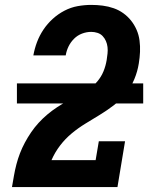

<svg xmlns="http://www.w3.org/2000/svg" viewBox="-20 -763 640 783"><path d="M29 0V-1Q33 -24 37 -47Q41 -70 47 -93Q53 -116 61.5 -138Q70 -160 81.5 -181.5Q93 -203 107 -223.5Q121 -244 137.5 -262Q154 -280 173 -296Q192 -312 212.5 -325.5Q233 -339 254.5 -350.5Q276 -362 298 -373Q320 -384 340.5 -398Q361 -412 377 -431Q393 -450 402 -472Q411 -494 415 -518Q417 -531 418.5 -544.5Q420 -558 418.5 -571Q417 -584 412 -595.5Q407 -607 398.5 -616Q390 -625 377.5 -629Q365 -633 352 -633Q333 -633 314.5 -626Q296 -619 282 -605Q268 -591 259.5 -573.5Q251 -556 248 -537H116Q121 -565 131 -591.5Q141 -618 157 -642Q173 -666 195 -686Q217 -706 243 -719.5Q269 -733 297 -738Q325 -743 352 -743Q376 -743 399 -740Q422 -737 443.5 -729.5Q465 -722 483 -709Q501 -696 514.5 -679Q528 -662 537 -641.5Q546 -621 549 -598Q552 -575 551 -551.5Q550 -528 546 -504Q541 -472 528 -440.5Q515 -409 493.5 -382Q472 -355 444.5 -334Q417 -313 387.5 -295Q358 -277 328.5 -259Q299 -241 272.5 -219Q246 -197 225 -169.5Q204 -142 190 -110H370L383 -187H490L459 0ZM49 -341V-423H564V-341Z"/></svg>

Font: Iosevka Etoile XBdObl
Style: Regular
Weight: 800
Italic angle: -9°
Designer: Belleve Invis
Foundry: Belleve Invis
Version: Version 15.5.2; ttfautohint (v1.8.4)